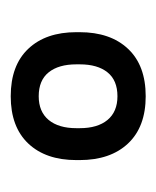

<svg xmlns="http://www.w3.org/2000/svg" viewBox="14 -706 298 367"><g transform="rotate(-90 163.5 -522.0)"><path d="M163.5 -393Q105 -393 73.2 -426.8Q41.5 -460.5 41.5 -519.5V-525.5Q41.5 -584 73.2 -617.5Q105 -651 163.5 -651Q222.5 -651 254.2 -617.5Q286 -584 286 -525.5V-519.5Q286 -460.5 254.2 -426.8Q222.5 -393 163.5 -393ZM163.5 -447Q194 -447 209.2 -466Q224.5 -485 224.5 -519V-525.5Q224.5 -559.5 209.2 -578.5Q194 -597.5 163.5 -597.5Q134 -597.5 118.2 -578.5Q102.5 -559.5 102.5 -525.5V-519Q102.5 -485 118.2 -466Q134 -447 163.5 -447Z"/></g></svg>

Font: Anek Latin Medium
Style: Regular
Weight: 400
Version: Version 1.003